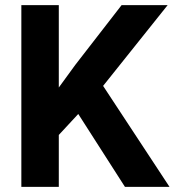

<svg xmlns="http://www.w3.org/2000/svg" viewBox="-20 -731 683 751"><path d="M286.1 -285.2 210 -203.1V0H63.5V-710.9H210V-388.7L274.4 -477.1L455.6 -710.9H635.7L383.3 -395L643.1 0H468.8Z"/></svg>

Font: Shabnam FD
Style: Bold-FD
Weight: 700
Foundry: DejaVu fonts team - Redesigned by Saber Rastikerdar - Based on Vazir font
Version: Version 5.0.1